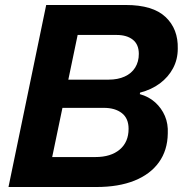

<svg xmlns="http://www.w3.org/2000/svg" viewBox="-20 -749 739 769"><path d="M14 0 165 -729H484Q592 -729 643 -681Q694 -633 692 -554Q692 -511 673 -475.5Q654 -440 620.5 -415Q587 -390 541 -378L540 -372Q576 -362 601.5 -339Q627 -316 640.5 -284.5Q654 -253 652 -214Q651 -147 616.5 -99Q582 -51 518.5 -25.5Q455 0 366 0ZM189 -120H362Q424 -120 459.5 -150Q495 -180 495 -233Q495 -275 468 -296Q441 -317 396 -317H215L240 -430H415Q452 -430 479.5 -442.5Q507 -455 521.5 -478.5Q536 -502 536 -533Q536 -571 512 -590Q488 -609 447 -609H291Z"/></svg>

Font: Mona Sans ExtraLight
Style: Bold Italic
Weight: 700
Italic angle: -11.6951°
Version: Version 2.000